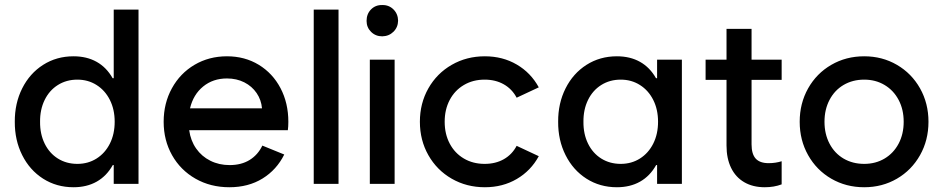

<svg xmlns="http://www.w3.org/2000/svg" viewBox="-20 -746 3826 779"><path d="M441.4 0V-76.2H437.5Q412.6 -31.7 372.3 -9Q332 13.7 278.3 13.7Q209.5 13.7 155 -21Q100.6 -55.7 70.1 -116.5Q39.6 -177.2 40 -252Q39.6 -326.7 70.1 -387.5Q100.6 -448.2 155 -482.9Q209.5 -517.6 278.3 -517.6Q332 -517.6 372.1 -495.1Q412.1 -472.7 437 -428.7H441.4V-707H542V0ZM445.3 -252Q445.3 -301.8 425.8 -340.6Q406.2 -379.4 371.8 -401.1Q337.4 -422.9 293.9 -422.9Q249.5 -422.9 214.8 -401.1Q180.2 -379.4 161.1 -340.3Q142.1 -301.3 142.6 -252Q142.1 -202.6 161.1 -163.6Q180.2 -124.5 214.8 -102.8Q249.5 -81.1 293.9 -81.1Q337.4 -81.1 371.8 -102.8Q406.2 -124.5 425.8 -163.3Q445.3 -202.1 445.3 -252Z M644 -252Q644 -327.1 677.5 -387.9Q710.9 -448.7 769.5 -483.2Q828.1 -517.6 900.9 -517.6Q973.1 -517.6 1029.8 -483.2Q1086.4 -448.7 1118.2 -388.2Q1149.9 -327.6 1149.9 -252Q1149.9 -232.9 1147.9 -217.8H747.6Q753.4 -175.3 775.9 -143.3Q798.3 -111.3 833.5 -93.8Q868.7 -76.2 911.6 -76.2Q959 -76.2 992.7 -96.9Q1026.4 -117.7 1044.4 -155.3L1133.3 -119.1Q1102.5 -57.1 1045.2 -21.7Q987.8 13.7 910.6 13.7Q834 13.7 773.2 -21Q712.4 -55.7 678.2 -116.2Q644 -176.8 644 -252ZM1043 -306.6Q1040 -340.8 1021.2 -368.4Q1002.4 -396 971.2 -411.9Q939.9 -427.7 900.9 -427.7Q844.2 -427.7 804.2 -395Q764.2 -362.3 751 -306.6Z M1252.9 -707H1353.5V0H1252.9Z M1480.5 -503.9H1581.1V0H1480.5ZM1467.3 -661.1Q1467.3 -689.5 1485.4 -707.8Q1503.4 -726.1 1530.8 -725.6Q1558.1 -726.1 1576.4 -707.8Q1594.7 -689.5 1595.2 -662.1Q1594.7 -635.3 1576.4 -617.2Q1558.1 -599.1 1530.8 -598.6Q1503.9 -598.6 1485.6 -616.7Q1467.3 -634.8 1467.3 -661.1Z M1683.6 -252Q1683.6 -326.7 1718 -387.5Q1752.4 -448.2 1812.7 -482.9Q1873 -517.6 1947.3 -517.6Q2019.5 -517.6 2076.7 -484.1Q2133.8 -450.7 2166 -391.6L2076.2 -349.6Q2057.6 -384.8 2024.2 -403.8Q1990.7 -422.9 1946.3 -422.9Q1898.9 -422.9 1862.1 -401.1Q1825.2 -379.4 1804.7 -340.6Q1784.2 -301.8 1784.2 -252Q1784.2 -202.1 1804.7 -163.3Q1825.2 -124.5 1862.1 -102.8Q1898.9 -81.1 1946.3 -81.1Q1990.7 -81.1 2024.2 -100.1Q2057.6 -119.1 2076.2 -154.3L2166 -112.3Q2133.8 -53.2 2076.7 -19.8Q2019.5 13.7 1947.3 13.7Q1873 13.7 1812.7 -21Q1752.4 -55.7 1718 -116.5Q1683.6 -177.2 1683.6 -252Z M2649.9 -252Q2649.9 -301.8 2630.4 -340.6Q2610.8 -379.4 2576.4 -401.1Q2542 -422.9 2498.5 -422.9Q2454.1 -422.9 2419.4 -401.1Q2384.8 -379.4 2365.7 -340.3Q2346.7 -301.3 2347.2 -252Q2346.7 -202.6 2365.7 -163.6Q2384.8 -124.5 2419.4 -102.8Q2454.1 -81.1 2498.5 -81.1Q2542 -81.1 2576.4 -102.8Q2610.8 -124.5 2630.4 -163.3Q2649.9 -202.1 2649.9 -252ZM2646 0V-76.2H2642.1Q2617.2 -31.7 2576.9 -9Q2536.6 13.7 2482.9 13.7Q2414.1 13.7 2359.6 -21Q2305.2 -55.7 2274.7 -116.5Q2244.1 -177.2 2244.6 -252Q2244.1 -326.7 2274.7 -387.5Q2305.2 -448.2 2359.6 -482.9Q2414.1 -517.6 2482.9 -517.6Q2536.6 -517.6 2576.7 -495.1Q2616.7 -472.7 2641.6 -428.7H2646V-503.9H2746.6V0Z M2842.8 -503.9H2927.7V-628.9H3029.3V-503.9H3151.4V-421.9H3029.3V-160.2Q3029.3 -121.1 3046.1 -102.5Q3063 -84 3098.6 -84Q3126.5 -84 3151.4 -91.8V2Q3120.6 13.7 3083 13.7Q3034.7 13.7 2999.8 -6.6Q2964.8 -26.9 2946.3 -64.9Q2927.7 -103 2927.7 -155.3V-421.9H2842.8Z M3224.6 -252Q3224.6 -326.7 3258.8 -387.5Q3293 -448.2 3352.8 -482.9Q3412.6 -517.6 3486.3 -517.6Q3559.6 -517.6 3619.1 -482.9Q3678.7 -448.2 3712.9 -387.5Q3747.1 -326.7 3747.1 -252Q3747.1 -177.2 3712.9 -116.5Q3678.7 -55.7 3619.1 -21Q3559.6 13.7 3486.3 13.7Q3412.6 13.7 3352.8 -21Q3293 -55.7 3258.8 -116.5Q3224.6 -177.2 3224.6 -252ZM3646.5 -252Q3646.5 -301.8 3626 -340.6Q3605.5 -379.4 3569.1 -401.1Q3532.7 -422.9 3486.3 -422.9Q3439.5 -422.9 3402.8 -401.4Q3366.2 -379.9 3345.7 -340.8Q3325.2 -301.8 3325.2 -252Q3325.2 -202.1 3345.7 -163.1Q3366.2 -124 3402.8 -102.5Q3439.5 -81.1 3486.3 -81.1Q3532.7 -81.1 3569.1 -102.8Q3605.5 -124.5 3626 -163.3Q3646.5 -202.1 3646.5 -252Z"/></svg>

Font: Wanted Sans Medium
Style: Regular
Weight: 500
Designer: Original Design by Kil Hyung-jin and Kang Hanbin, Wanted Lab, Inc; Hangeul from Source Han Sans by Jang Soo-young and Ka
Foundry: Wanted Lab, Inc.
Version: Version 1.001